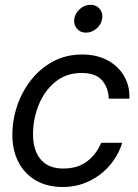

<svg xmlns="http://www.w3.org/2000/svg" viewBox="-20 -749 562 781"><path d="M234.9 11.7Q172.4 11.7 126.2 -14.9Q80.1 -41.5 55.2 -89.4Q30.3 -137.2 30.3 -200.7Q30.3 -261.2 50 -319.3Q69.8 -377.4 107.2 -424.6Q144.5 -471.7 196.8 -499.5Q249 -527.3 314 -527.3Q372.6 -527.3 416.5 -504.2Q460.4 -481 484.4 -440.4Q508.3 -399.9 506.3 -347.7H422.4Q420.9 -393.1 394.8 -422.6Q368.7 -452.1 311.5 -452.1Q249 -452.1 204.8 -415.8Q160.6 -379.4 137.5 -322.3Q114.3 -265.1 114.3 -202.6Q114.3 -138.2 145.3 -100.8Q176.3 -63.5 237.3 -63.5Q295.4 -63.5 333.5 -92Q371.6 -120.6 391.6 -168H477.1Q461.4 -117.2 426.5 -76.4Q391.6 -35.6 342.3 -12Q293 11.7 234.9 11.7ZM329.6 -616.2Q306.2 -616.2 292.5 -632.8Q278.8 -649.4 282.2 -672.9Q286.1 -696.3 305.4 -712.9Q324.7 -729.5 348.1 -729.5Q371.6 -729.5 385.5 -712.9Q399.4 -696.3 395.5 -672.9Q392.1 -649.4 372.6 -632.8Q353 -616.2 329.6 -616.2Z"/></svg>

Font: Inter Display
Style: Italic
Weight: 400
Italic angle: -9.39999°
Designer: Rasmus Andersson
Foundry: rsms
Version: Version 4.000;git-a52131595